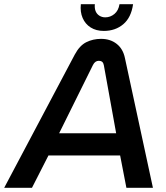

<svg xmlns="http://www.w3.org/2000/svg" viewBox="-59 -899 793 919"><path d="M-39 0 299 -638Q322 -681 354 -697Q386 -713 425 -713Q469 -713 499.5 -689Q530 -665 539 -621L673 0H546L516 -155H173L94 0ZM224 -261H497L438 -587Q436 -598 430 -603Q424 -608 414 -608Q405 -608 398 -603Q391 -598 386 -588ZM438 -751Q401 -751 375 -767.5Q349 -784 336.5 -813Q324 -842 328 -879H395Q393 -860 398.5 -846Q404 -832 416.5 -824Q429 -816 445 -816Q469 -816 488.5 -832Q508 -848 513 -879H578Q569 -815 531 -783Q493 -751 438 -751Z"/></svg>

Font: MuseoModerno Thin Medium
Style: Italic
Weight: 500
Italic angle: -9°
Version: Version 1.003